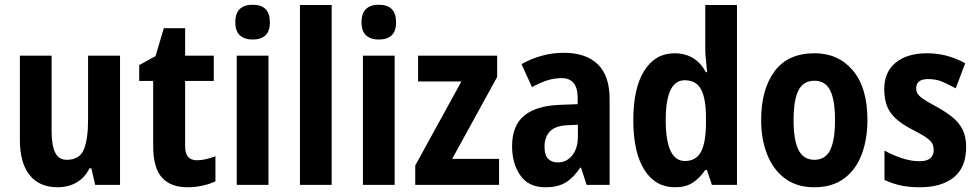

<svg xmlns="http://www.w3.org/2000/svg" viewBox="-20 -781 4129 811"><path d="M487 -546V0H382L366 -70H358Q338 -30 303 -10Q268 10 224 10Q146 10 105 -41.5Q64 -93 64 -191V-546H198V-228Q198 -167 213 -136.5Q228 -106 262 -106Q316 -106 334 -149.5Q352 -193 352 -274V-546Z M812 -104Q830 -104 849 -108.5Q868 -113 890 -121V-15Q867 -4 836 3Q805 10 772 10Q701 10 664 -31Q627 -72 627 -165V-439H568V-506L637 -544L672 -662H762V-546H883V-439H762V-162Q762 -104 812 -104Z M1047 -761Q1120 -761 1120 -687Q1120 -649 1101 -631.5Q1082 -614 1047 -614Q1013 -614 993.5 -631.5Q974 -649 974 -687Q974 -725 993 -743Q1012 -761 1047 -761ZM1114 -546V0H980V-546Z M1381 0H1247V-760H1381Z M1580 -761Q1653 -761 1653 -687Q1653 -649 1634 -631.5Q1615 -614 1580 -614Q1546 -614 1526.5 -631.5Q1507 -649 1507 -687Q1507 -725 1526 -743Q1545 -761 1580 -761ZM1647 -546V0H1513V-546Z M2088 0H1734V-82L1929 -437H1746V-546H2080V-456L1890 -110H2088Z M2361 -558Q2455 -558 2505 -509.5Q2555 -461 2555 -363V0H2458L2434 -73H2431Q2403 -31 2370 -10.5Q2337 10 2283 10Q2213 10 2178 -40Q2143 -90 2143 -163Q2143 -250 2193.5 -292Q2244 -334 2342 -338L2420 -341V-368Q2420 -451 2352 -451Q2321 -451 2291.5 -441.5Q2262 -432 2227 -413L2183 -510Q2223 -533 2268.5 -545.5Q2314 -558 2361 -558ZM2377 -252Q2326 -250 2303 -226Q2280 -202 2280 -161Q2280 -126 2295 -110.5Q2310 -95 2336 -95Q2373 -95 2397 -124.5Q2421 -154 2421 -205V-254Z M2831 10Q2748 10 2701.5 -64Q2655 -138 2655 -273Q2655 -409 2701.5 -482.5Q2748 -556 2829 -556Q2918 -556 2962 -476H2967Q2965 -502 2962 -526Q2959 -550 2959 -574V-760H3093V0H2987L2966 -63H2959Q2935 -28 2905.5 -9Q2876 10 2831 10ZM2873 -101Q2920 -101 2940.5 -139Q2961 -177 2962 -256V-283Q2962 -364 2941.5 -403Q2921 -442 2872 -442Q2792 -442 2792 -274Q2792 -101 2873 -101Z M3644 -274Q3644 -194 3620 -129.5Q3596 -65 3546 -27.5Q3496 10 3419 10Q3346 10 3296 -27Q3246 -64 3220.5 -128.5Q3195 -193 3195 -274Q3195 -402 3251 -479Q3307 -556 3421 -556Q3521 -556 3582.5 -483.5Q3644 -411 3644 -274ZM3332 -273Q3332 -189 3353 -147.5Q3374 -106 3420 -106Q3466 -106 3486.5 -147Q3507 -188 3507 -274Q3507 -359 3486.5 -399.5Q3466 -440 3420 -440Q3374 -440 3353 -400Q3332 -360 3332 -273Z M4061 -161Q4061 -74 4009 -32Q3957 10 3865 10Q3821 10 3785.5 2.5Q3750 -5 3716 -21V-145Q3748 -127 3787.5 -113.5Q3827 -100 3864 -100Q3895 -100 3909.5 -112.5Q3924 -125 3924 -148Q3924 -160 3919.5 -171.5Q3915 -183 3896.5 -197Q3878 -211 3835 -233Q3773 -264 3744 -302Q3715 -340 3715 -405Q3715 -477 3763.5 -516.5Q3812 -556 3896 -556Q3938 -556 3977 -546Q4016 -536 4057 -514L4017 -408Q3987 -424 3961 -435.5Q3935 -447 3900 -447Q3850 -447 3850 -408Q3850 -396 3855.5 -386Q3861 -376 3879 -363.5Q3897 -351 3936 -330Q3971 -311 3999.5 -289Q4028 -267 4044.5 -236.5Q4061 -206 4061 -161Z"/></svg>

Font: Noto Sans Gujarati Condensed
Style: Bold
Weight: 700
Width: 3
Designer: Jelle Bosma - Monotype Design Team, Universal Thirst
Foundry: Monotype Imaging Inc.
Version: Version 2.106; ttfautohint (v1.8.4.7-5d5b)